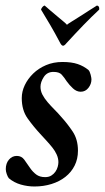

<svg xmlns="http://www.w3.org/2000/svg" viewBox="-20 -671 380 697"><path d="M207 -446Q240 -446 262 -438.5Q284 -431 301 -417Q306 -412 309 -400Q312 -388 312 -383Q312 -366 301 -352Q290 -338 273 -338Q258 -338 245 -350Q232 -362 222 -376Q213 -390 204 -400Q195 -410 174 -410Q151 -410 139 -391.5Q127 -373 127 -356Q127 -341 134 -327.5Q141 -314 152.5 -300.5Q164 -287 177 -274Q190 -261 202 -247Q224 -223 243.5 -194Q263 -165 263 -124Q263 -94 251 -70Q239 -46 217.5 -29Q196 -12 167 -3Q138 6 105 6Q80 6 55.5 -1Q31 -8 12 -24Q8 -29 4.5 -39Q1 -49 1 -57Q1 -78 12.5 -91.5Q24 -105 41 -105Q58 -105 68 -91.5Q78 -78 90 -60Q99 -47 111.5 -37.5Q124 -28 144 -28Q157 -28 166 -33.5Q175 -39 181 -47.5Q187 -56 189.5 -65.5Q192 -75 192 -82Q192 -96 186 -109.5Q180 -123 170 -135.5Q160 -148 148.5 -160.5Q137 -173 126 -185Q101 -212 80 -241.5Q59 -271 59 -315Q59 -339 70 -362Q81 -385 100.5 -404Q120 -423 147 -434.5Q174 -446 207 -446ZM209 -505Q204 -505 199 -514Q179 -552 162.5 -580Q146 -608 129 -636Q130 -641 134 -645.5Q138 -650 142 -651Q152 -642 165 -631Q178 -620 190 -610Q202 -600 211.5 -592Q221 -584 223 -581Q226 -584 239 -592Q252 -600 268.5 -610.5Q285 -621 302 -632Q319 -643 332 -651Q342 -649 340 -636Q311 -609 283 -580Q255 -551 221 -514Q214 -505 209 -505Z"/></svg>

Font: Vermiglione Medium
Style: Italic
Weight: 500
Italic angle: -11°
Version: Version 1.000